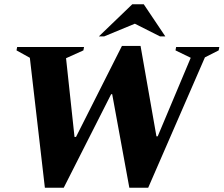

<svg xmlns="http://www.w3.org/2000/svg" viewBox="-20 -882 1056 907"><path d="M192 5 121 -609 58 -644 61 -660H377L374 -644L292 -607L332 -235H339L556 -665H644L719 -238H725L881 -609L809 -644L812 -660H1016L1013 -644L948 -611L680 5H591L510 -437H505L281 5ZM447 -710 605 -862H659L761 -710H736L617 -770L472 -710Z"/></svg>

Font: Spectral ExtraBold
Style: Italic
Weight: 800
Italic angle: -10°
Designer: Jean-Baptiste Levee
Foundry: Production Type
Version: Version 2.001